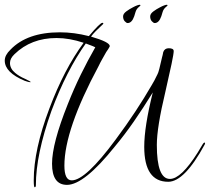

<svg xmlns="http://www.w3.org/2000/svg" viewBox="-34 -733 883 808"><path d="M112 55Q108 55 108 26Q108 -103 174 -277Q236 -442 318 -553Q258 -573 204 -573Q97 -573 27 -505Q8 -487 8 -468Q8 -444 30 -426Q37 -420 47.5 -413.5Q58 -407 72 -401Q95 -390 95 -388Q95 -387 93 -387Q87 -387 70 -393Q-14 -428 -14 -478Q-14 -501 10 -524Q80 -597 218 -597Q248 -597 278.5 -593Q309 -589 340 -581Q387 -637 397 -637Q401 -637 401 -634Q399 -630 397 -629Q381 -614 369 -602Q357 -590 349 -579Q428 -556 428 -539L427 -536Q425 -532 421.5 -526.5Q418 -521 413 -514Q406 -501 397.5 -486.5Q389 -472 381 -455Q237 -187 237 -36Q237 26 268 26Q326 26 453 -146Q499 -208 536.5 -265Q574 -322 604 -374Q609 -382 615.5 -394Q622 -406 629 -421Q632 -426 636.5 -443.5Q641 -461 648 -492Q649 -496 650.5 -501.5Q652 -507 653 -514Q659 -530 676 -530Q697 -530 697 -518Q697 -507 688 -464Q679 -421 662 -347Q626 -197 626 -123Q626 20 681 20Q728 20 798 -91Q802 -97 807 -106Q812 -115 819 -126Q823 -133 827 -133Q829 -133 829 -130Q829 -128 827 -124Q742 32 674 32Q573 32 573 -115Q573 -200 609 -344Q569 -279 529.5 -222Q490 -165 449 -116Q320 45 248 45Q185 45 185 -44Q185 -129 251 -294Q277 -360 306.5 -420Q336 -480 367 -534Q357 -539 347 -542.5Q337 -546 327 -550Q287 -494 250.5 -422.5Q214 -351 182 -265Q117 -82 117 46Q117 55 112 55ZM503 -636Q498 -636 491 -643.5Q484 -651 484 -664Q484 -675 497.5 -685Q511 -695 525 -702Q536 -708 543.5 -710.5Q551 -713 554 -713Q557 -713 557 -710Q557 -709 552 -705Q547 -701 543 -696Q539 -691 536.5 -683Q534 -675 531 -665Q521 -636 503 -636ZM617 -636Q612 -636 605 -643.5Q598 -651 598 -664Q598 -675 611.5 -685Q625 -695 639 -702Q650 -708 657.5 -710.5Q665 -713 668 -713Q671 -713 671 -710Q671 -709 666 -705Q661 -701 657 -696Q653 -691 650.5 -683Q648 -675 645 -665Q635 -636 617 -636Z"/></svg>

Font: Ruthie
Style: Regular
Weight: 400
Designer: Robert E. Leuschke
Foundry: Robert E. Leuschke
Version: Version 1.012